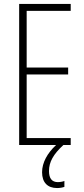

<svg xmlns="http://www.w3.org/2000/svg" viewBox="-20 -734 425 972"><path d="M228 132C228 86 250 47 301 0H338V-35H115V-357H325V-392H115V-679H338V-714H77V0H264C220 41 193 89 193 138C193 190 221 218 269 218C284 218 298 215 306 212V182C300 185 285 188 273 188C243 188 228 169 228 132Z"/></svg>

Font: Noto Sans Lao UI ExtCond ExtLt
Style: Regular
Weight: 200
Width: 2
Designer: Monotype Design Team
Foundry: Monotype Imaging Inc.
Version: Version 2.000